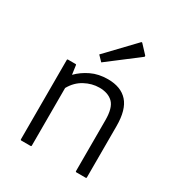

<svg xmlns="http://www.w3.org/2000/svg" viewBox="-170 -910 880 945"><g transform="rotate(30 270.0 -438.0)"><path d="M147 -85Q147 -80 142 -80H90Q85 -80 85 -85V-535Q85 -540 90 -540H132Q137 -540 137 -535L144 -485Q173 -515 214.5 -535Q256 -555 309 -555Q383 -555 421.5 -512Q460 -469 460 -376V-85Q460 -80 455 -80H403Q398 -80 398 -85V-374Q398 -444 370.5 -471Q343 -498 293 -498Q251 -498 211 -476.5Q171 -455 147 -412ZM408 -748Q412 -743 407 -739L238 -610L210 -639L358 -794Q362 -798 366 -793Z"/></g></svg>

Font: Gowun Dodum
Style: Regular
Weight: 400
Designer: Yanghee Ryu
Foundry: Yanghee Ryu
Version: Version 2.000